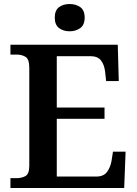

<svg xmlns="http://www.w3.org/2000/svg" viewBox="-20 -937 682 957"><path d="M32 0V-49H63Q88 -49 107 -59.5Q126 -70 126 -111V-598Q126 -642 107.5 -653.5Q89 -665 63 -665H32V-714H567L572 -533H509L504 -579Q500 -614 483.5 -635.5Q467 -657 431 -657H263V-401H501V-345H263V-57H460Q496 -57 513 -79.5Q530 -102 536 -135L543 -181H606L599 0ZM327 -781Q296 -781 274.5 -797Q253 -813 253 -849Q253 -886 274.5 -901.5Q296 -917 327 -917Q358 -917 380 -901.5Q402 -886 402 -849Q402 -813 380 -797Q358 -781 327 -781Z"/></svg>

Font: Noto Serif NP Hmong SemiBold
Style: Regular
Weight: 600
Designer: Dalton Maag Ltd
Foundry: Dalton Maag Ltd
Version: Version 1.001; ttfautohint (v1.8.4.7-5d5b)